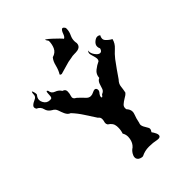

<svg xmlns="http://www.w3.org/2000/svg" viewBox="-288 -1159 1318 1318"><g transform="rotate(-45 371.0 -500.0)"><path d="M295.9 20.5Q280.3 17.6 272 10.7Q263.7 3.9 261.2 -5.4Q260.3 -9.3 260.3 -13.7Q260.3 -27.3 269.5 -42.5Q281.7 -62.5 298.3 -72.3Q321.8 -93.3 327.6 -127.4Q329.6 -137.2 329.6 -146Q329.6 -168.9 317.9 -188Q326.2 -211.9 326.2 -237.8Q326.2 -244.6 325.7 -252Q323.2 -285.2 290 -305.2Q284.2 -314 284.2 -323.2Q284.2 -327.1 285.2 -331.5Q289.6 -344.7 289.6 -357.9Q289.6 -365.2 286.6 -372.1Q283.2 -378.9 274.4 -385.7Q248.5 -424.8 223.1 -464.8Q197.8 -504.4 165.5 -539.1Q152.8 -543.9 145.5 -552.2Q138.2 -561 133.3 -571.3Q124.5 -591.3 117.7 -612.3Q110.8 -633.8 88.9 -644.5Q61.5 -660.2 55.2 -688Q48.8 -715.8 20 -728Q14.6 -737.8 14.6 -744.6Q14.6 -745.1 14.6 -746.1Q15.6 -753.4 21 -758.8Q33.2 -771 55.7 -780.3Q76.2 -788.6 76.2 -812Q76.2 -814.5 76.2 -816.9Q78.6 -832.5 81.5 -832.5Q84 -832.5 86.9 -823.7Q91.8 -809.6 91.8 -799.8Q91.8 -795.9 90.8 -793Q75.2 -775.4 75.2 -756.8Q75.2 -744.1 82.5 -731Q97.2 -703.1 128.4 -703.1Q133.8 -703.1 139.2 -704.1Q149.4 -707 149.4 -731.4Q149.9 -755.9 154.3 -762.7Q155.3 -763.7 156.2 -763.7Q157.2 -763.7 158.2 -763.2Q160.6 -762.2 164.6 -755.9Q166.5 -729 192.9 -719.7Q219.2 -710.4 232.9 -687.5Q245.1 -684.1 250 -677.7Q254.9 -670.9 255.4 -663.1Q255.4 -661.1 255.4 -656.7Q255.4 -640.1 249 -621.1Q247.1 -615.7 247.1 -610.8Q247.1 -595.2 266.6 -586.4Q289.6 -565.9 313.5 -540Q327.6 -524.4 346.2 -524.4Q359.4 -524.4 374.5 -532.2Q386.7 -538.6 395 -538.6Q404.8 -538.6 409.2 -529.3Q411.6 -523.9 411.6 -519Q411.6 -506.8 398.9 -493.7Q389.6 -481 389.6 -472.2Q389.6 -469.7 390.6 -467.3Q391.6 -464.4 394 -464.4Q398.9 -464.4 408.7 -479Q431.2 -487.3 436.5 -505.9Q441.9 -524.4 448.2 -542Q451.7 -551.3 457.5 -559.1Q463.4 -567.4 474.6 -571.8Q476.1 -605.5 501 -625Q525.4 -644.5 552.2 -656.7Q558.1 -664.6 558.1 -673.3Q558.1 -682.1 555.7 -691.4Q551.3 -709.5 545.9 -727.1Q544.4 -732.4 544.4 -737.3Q544.4 -749.5 553.7 -759.3Q552.7 -754.4 552.7 -749.5Q552.7 -731.9 566.9 -711.9Q584 -688 600.1 -688Q602.1 -688 603.5 -688.5Q609.9 -689.5 614.3 -694.8Q619.1 -700.2 622.1 -711.4Q616.2 -723.1 616.2 -734.4Q616.2 -753.4 634.3 -768.6Q650.9 -782.7 665.5 -782.7Q676.3 -782.7 686.5 -774.9Q678.7 -760.7 678.7 -749Q678.7 -736.3 688 -726.6Q706.1 -707 727.5 -696.3Q719.2 -662.1 691.9 -637.7Q664.6 -613.3 643.6 -586.4Q622.6 -557.6 602.1 -529.3Q581.1 -500.5 561.5 -470.7Q540 -448.7 538.1 -424.3Q535.6 -399.9 530.3 -374.5Q524.4 -366.7 515.6 -360.4Q506.3 -354.5 496.6 -348.6Q478.5 -337.9 464.4 -325.2Q453.1 -314.9 453.1 -298.8Q453.1 -293.9 454.1 -288.6Q473.1 -268.6 473.1 -246.6Q473.1 -236.3 469.2 -226.1Q456.5 -193.4 450.7 -161.1Q446.8 -152.3 446.8 -144Q446.8 -141.6 447.3 -139.6Q449.2 -129.9 453.6 -121.6Q461.9 -105.5 471.2 -90.8Q474.6 -85.4 474.6 -79.1Q474.6 -68.4 464.4 -54.7Q473.6 -43 482.4 -24.4Q486.8 -14.6 486.8 -6.8Q486.8 -0.5 483.9 3.9Q481 8.3 473.6 10.3Q470.2 11.2 465.8 11.2Q460.9 11.2 454.6 10.3Q420.4 2.9 384.8 2.9Q383.3 2.9 380.4 2.9Q342.3 2.9 308.1 20Q306.2 20 301.8 21Q299.8 21 295.9 20.5ZM298.8 -781.2Q314.9 -807.1 323.7 -842.8Q332 -877.9 349.6 -897.9Q384.3 -907.7 397.5 -936.5Q409.7 -964.4 409.7 -994.6Q409.7 -995.6 409.7 -997.1Q397 -1015.1 397 -1019.5Q397 -1020.5 397.9 -1020.5Q399.4 -1020.5 401.9 -1018.6Q415 -1010.7 437.5 -989.7Q456.1 -973.1 473.1 -955.6Q490.7 -938 493.2 -933.1Q505.4 -937.5 513.7 -960.9Q522 -984.9 532.7 -991.2Q534.7 -992.7 537.1 -992.7Q540 -992.7 542.5 -991.2Q547.9 -988.3 554.7 -977.1Q555.2 -972.7 555.2 -968.8Q555.2 -942.4 542 -915.5Q532.2 -894.5 532.2 -872.6Q532.2 -861.3 534.7 -850.1Q534.2 -835.9 528.8 -828.1Q523.4 -819.8 514.6 -815.9Q500.5 -809.1 480.5 -809.1Q478 -809.1 475.6 -809.1Q474.1 -809.1 471.2 -809.1Q450.2 -809.1 435.1 -804.7Q403.3 -800.8 372.6 -790.5Q341.8 -780.8 311.5 -772.9Q308.6 -773.9 303.7 -775.4Q298.8 -776.9 298.8 -781.2Z"/></g></svg>

Font: Brazier Flame
Style: Regular
Weight: 400
Designer: Walter E Stewart
Version: 0.1